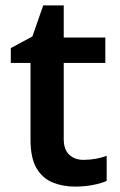

<svg xmlns="http://www.w3.org/2000/svg" viewBox="-20 -681 443 711"><path d="M289 -89Q312 -89 334.5 -93Q357 -97 375 -104V-11Q355 -2 324 4Q293 10 258 10Q212 10 174.5 -5.5Q137 -21 115 -58.5Q93 -96 93 -165V-448H20V-503L100 -546L140 -661H216V-542H370V-448H216V-166Q216 -127 236.5 -108Q257 -89 289 -89Z"/></svg>

Font: Noto Sans New Tai Lue Semibold
Style: Regular
Weight: 400
Designer: Monotype Design Team
Foundry: Monotype Imaging Inc.
Version: Version 2.004; ttfautohint (v1.8.4.7-5d5b)